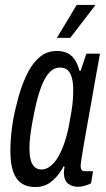

<svg xmlns="http://www.w3.org/2000/svg" viewBox="-20 -744 430 776"><path d="M122 12Q89 12 66.5 -3.5Q44 -19 33 -51Q22 -83 22 -133Q22 -177 28 -224.5Q34 -272 46 -318Q61 -382 83 -431.5Q105 -481 136 -509.5Q167 -538 208 -538Q238 -538 256 -527.5Q274 -517 285 -498.5Q296 -480 301 -458H306L329 -527H384L361 -399Q357 -374 350 -336Q343 -298 335.5 -255Q328 -212 321 -173Q314 -134 310 -107Q306 -80 306 -73Q306 -62 310 -57Q314 -52 325 -52H356L348 -3Q336 3 322 7Q308 11 295 11Q272 11 255.5 -1.5Q239 -14 238 -46Q238 -51 239 -57Q240 -63 241 -70L237 -72Q221 -39 192 -13.5Q163 12 122 12ZM148 -59Q166 -59 182.5 -71.5Q199 -84 213 -106.5Q227 -129 238.5 -161.5Q250 -194 258 -233Q265 -269 269 -295Q273 -321 274.5 -341Q276 -361 276 -378Q276 -409 270.5 -429.5Q265 -450 253.5 -460.5Q242 -471 222 -471Q200 -471 182.5 -454Q165 -437 151 -404Q137 -371 126 -324Q117 -284 111 -251.5Q105 -219 102 -193Q99 -167 99 -144Q99 -100 111.5 -79.5Q124 -59 148 -59ZM210 -591 290 -724H364L363 -720L264 -591Z"/></svg>

Font: Archivo ExtraCondensed
Style: Italic
Weight: 400
Width: 2
Italic angle: -10°
Designer: Hector Gatti
Foundry: Omnibus-Type
Version: Version 2.001